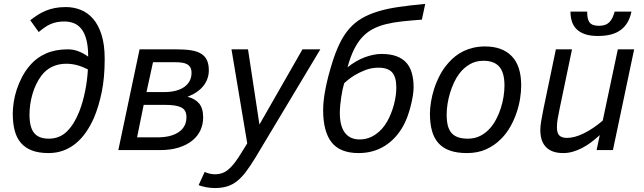

<svg xmlns="http://www.w3.org/2000/svg" viewBox="-20 -763 3272 976"><path d="M428.2 -475.1Q428.2 -526.4 419.2 -560.8Q410.2 -595.2 394 -615.7Q377.9 -636.2 355.7 -645Q333.5 -653.8 307.1 -653.8Q287.1 -653.8 270.3 -650.6Q253.4 -647.5 238 -640.9Q222.7 -634.3 207.8 -624Q192.9 -613.8 176.8 -600.1L133.8 -660.2Q153.3 -675.3 172.4 -687.5Q191.4 -699.7 212.6 -708.5Q233.9 -717.3 258.8 -722.2Q283.7 -727.1 314.9 -727.1Q354 -727.1 389.6 -713.1Q425.3 -699.2 452.6 -668.2Q480 -637.2 496.1 -586.7Q512.2 -536.1 512.2 -462.9Q512.2 -368.2 497.1 -294.7Q481.9 -221.2 458 -165Q439.9 -123.5 416.5 -90.1Q393.1 -56.6 364.3 -33.2Q335.4 -9.8 301 2.7Q266.6 15.1 227.1 15.1Q177.7 15.1 143.3 2.2Q108.9 -10.7 86.9 -35.9Q64.9 -61 54.9 -98.4Q44.9 -135.7 44.9 -185.1Q44.9 -211.4 49.6 -242.9Q54.2 -274.4 64.9 -307.4Q75.7 -340.3 93 -373.3Q110.4 -406.2 136.2 -435.1Q168.5 -471.7 215.6 -491.9Q262.7 -512.2 325.2 -512.2Q353 -512.2 378.9 -502.2Q404.8 -492.2 428.2 -475.1ZM129.9 -180.2Q129.9 -116.2 153.3 -87.2Q176.8 -58.1 228 -58.1Q282.7 -58.1 320.1 -94.7Q357.4 -131.3 382.8 -195.8Q392.1 -219.2 399.7 -245.8Q407.2 -272.5 412.8 -300.3Q418.5 -328.1 421.9 -356Q425.3 -383.8 426.8 -410.2Q400.4 -423.8 373 -431.4Q345.7 -439 316.9 -439Q277.3 -439 245.1 -423.6Q212.9 -408.2 190.9 -378.9Q175.8 -358.9 164.3 -335.2Q152.8 -311.5 145.3 -285.6Q137.7 -259.8 133.8 -232.9Q129.9 -206.1 129.9 -180.2Z M933.6 -271Q972.2 -261.2 992.4 -236.8Q1012.7 -212.4 1012.7 -166Q1012.7 -131.8 999.3 -101.8Q985.8 -71.8 958.3 -49.1Q930.7 -26.4 889.4 -13.2Q848.1 0 792.5 0H581.5L689.5 -512.2H877.9Q921.4 -512.2 952.4 -507.1Q983.4 -502 1003.2 -489.5Q1022.9 -477.1 1032.2 -456.5Q1041.5 -436 1041.5 -405.8Q1041.5 -362.3 1014.9 -327.6Q988.3 -293 933.6 -271ZM812.5 -294.9Q879.9 -294.9 916.7 -321Q953.6 -347.2 953.6 -393.1Q953.6 -410.2 947.3 -420.7Q940.9 -431.2 929.9 -437Q918.9 -442.9 903.3 -444.8Q887.7 -446.8 869.6 -446.8H757.8L724.6 -294.9ZM787.6 -64.9Q796.4 -64.9 810.1 -66.2Q823.7 -67.4 839.1 -70.8Q854.5 -74.2 870.4 -81.3Q886.2 -88.4 898.9 -99.6Q911.6 -110.8 919.7 -127.7Q927.7 -144.5 927.7 -168Q927.7 -186 921.1 -198.2Q914.6 -210.4 900.6 -217.3Q886.7 -224.1 865.5 -227.1Q844.2 -230 814.5 -230H710.4L676.8 -64.9Z M1020.5 110.8Q1031.2 116.2 1045.2 119.6Q1059.1 123 1074.7 123Q1092.8 123 1109.1 117.2Q1125.5 111.3 1141.4 98.1Q1157.2 85 1173.8 63.2Q1190.4 41.5 1209.5 9.8L1236.8 -34.2L1156.7 -512.2H1240.7L1298.8 -129.9L1517.6 -512.2H1608.4L1277.8 39.1Q1252 81.5 1229.7 110.8Q1207.5 140.1 1184.1 158.4Q1160.6 176.8 1133.5 184.8Q1106.4 192.9 1071.8 192.9Q1060.5 192.9 1049.1 191.7Q1037.6 190.4 1026.9 188.5Q1016.1 186.5 1006.6 183.8Q997.1 181.2 989.7 178.2Z M1746.6 -420.9Q1767.1 -437.5 1789.3 -450.4Q1811.5 -463.4 1834 -471.7Q1856.4 -480 1877.9 -484.4Q1899.4 -488.8 1919.4 -488.8Q1963.9 -488.8 1995.1 -477.3Q2026.4 -465.8 2045.7 -444.1Q2064.9 -422.4 2073.7 -390.9Q2082.5 -359.4 2082.5 -318.8Q2082.5 -300.3 2078.4 -274.7Q2074.2 -249 2067.1 -221.7Q2060.1 -194.3 2050.3 -168Q2040.5 -141.6 2028.8 -121.1Q1991.7 -55.7 1934.3 -20.3Q1877 15.1 1802.7 15.1Q1709 15.1 1665.8 -39.3Q1622.6 -93.8 1622.6 -204.1Q1622.6 -227.5 1625.7 -255.1Q1628.9 -282.7 1634.8 -312.7Q1640.6 -342.8 1648.9 -374.8Q1657.2 -406.7 1667.5 -439.9Q1685.5 -498.5 1706.5 -541.7Q1727.5 -585 1754.9 -616.5Q1782.2 -647.9 1817.6 -668.9Q1853 -689.9 1899.7 -704.3Q1946.3 -718.8 2005.9 -727.5Q2065.4 -736.3 2141.6 -743.2L2124.5 -663.1Q2069.8 -659.2 2024.4 -654.3Q1979 -649.4 1941.7 -640.1Q1904.3 -630.9 1874.5 -615Q1844.7 -599.1 1821 -573.5Q1797.4 -547.9 1779.1 -510.5Q1760.7 -473.1 1746.6 -420.9ZM1729.5 -339.8Q1725.6 -327.1 1721.7 -308.8Q1717.8 -290.5 1714.6 -270Q1711.4 -249.5 1709.5 -228.3Q1707.5 -207 1707.5 -189Q1707.5 -122.1 1733.4 -88.1Q1759.3 -54.2 1807.6 -54.2Q1851.6 -54.2 1887.9 -78.9Q1924.3 -103.5 1947.8 -145Q1958.5 -163.6 1967.3 -185.5Q1976.1 -207.5 1982.2 -230.2Q1988.3 -252.9 1991.5 -275.4Q1994.6 -297.9 1994.6 -317.9Q1994.6 -371.1 1973.4 -395Q1952.1 -418.9 1903.8 -418.9Q1867.7 -418.9 1836.2 -406.5Q1804.7 -394 1780.8 -379.4Q1752.9 -361.8 1729.5 -339.8Z M2165.5 -185.1Q2165.5 -211.4 2170.7 -244.1Q2175.8 -276.9 2187 -311.8Q2198.2 -346.7 2216.1 -380.9Q2233.9 -415 2259.8 -443.8Q2275.9 -462.4 2295.2 -477.5Q2314.5 -492.7 2337.6 -503.7Q2360.8 -514.6 2387.7 -520.8Q2414.6 -526.9 2445.8 -526.9Q2533.2 -526.9 2581.3 -477.5Q2629.4 -428.2 2629.4 -328.1Q2629.4 -297.9 2623.8 -262Q2618.2 -226.1 2605.7 -189.5Q2593.3 -152.8 2573.5 -117.9Q2553.7 -83 2525.4 -55.2Q2493.7 -23.4 2451.4 -4.2Q2409.2 15.1 2353.5 15.1Q2302.2 15.1 2266.4 2.2Q2230.5 -10.7 2208.3 -35.9Q2186 -61 2175.8 -98.4Q2165.5 -135.7 2165.5 -185.1ZM2250.5 -180.2Q2250.5 -148.4 2256.3 -125.2Q2262.2 -102.1 2275.1 -87.2Q2288.1 -72.3 2308.6 -65.2Q2329.1 -58.1 2358.4 -58.1Q2393.6 -58.1 2421.6 -72.5Q2449.7 -86.9 2471.7 -111.8Q2488.8 -131.3 2502.4 -157.2Q2516.1 -183.1 2525.4 -211.9Q2534.7 -240.7 2539.6 -270.8Q2544.4 -300.8 2544.4 -328.1Q2544.4 -393.1 2518.3 -423.6Q2492.2 -454.1 2437.5 -454.1Q2397.9 -454.1 2367.2 -435.8Q2336.4 -417.5 2314.5 -388.2Q2299.3 -368.2 2287.6 -342.8Q2275.9 -317.4 2267.6 -290Q2259.3 -262.7 2254.9 -234.4Q2250.5 -206.1 2250.5 -180.2Z M2887.7 -512.2 2824.7 -210Q2818.8 -182.1 2814.9 -159.4Q2811 -136.7 2811 -116.2Q2811 -86.9 2823.2 -74.5Q2835.4 -62 2861.8 -62Q2900.9 -62 2948 -85.2Q2995.1 -108.4 3043.9 -149.9L3120.6 -512.2H3203.6L3095.7 0H3012.7L3028.8 -76.2Q3006.8 -56.2 2984.4 -39.3Q2961.9 -22.5 2938.5 -10.5Q2915 1.5 2891.4 8.3Q2867.7 15.1 2843.8 15.1Q2811 15.1 2788.8 6.3Q2766.6 -2.4 2752.7 -18.3Q2738.8 -34.2 2732.7 -55.7Q2726.6 -77.1 2726.6 -102.1Q2726.6 -120.1 2731 -147.5Q2735.4 -174.8 2742.7 -210L2805.7 -512.2ZM3189.9 -704.1Q3183.6 -673.8 3170.7 -650.9Q3157.7 -627.9 3137.2 -612.1Q3116.7 -596.2 3087.4 -588.1Q3058.1 -580.1 3018.6 -580.1Q2981 -580.1 2954.8 -588.9Q2928.7 -597.7 2911.9 -613.8Q2895 -629.9 2887.5 -652.8Q2879.9 -675.8 2879.9 -704.1H2964.8Q2964.8 -685.1 2967.5 -671.4Q2970.2 -657.7 2977.1 -648.9Q2983.9 -640.1 2995.6 -636Q3007.3 -631.8 3024.9 -631.8Q3042 -631.8 3054.9 -636.2Q3067.9 -640.6 3077.1 -649.7Q3086.4 -658.7 3093 -672.4Q3099.6 -686 3104.5 -704.1Z"/></svg>

Font: Lorenzo Sans
Style: Italic
Weight: 400
Italic angle: -12°
Foundry: Intel Corporation
Version: Version 1.00; ttfautohint (v1.5)